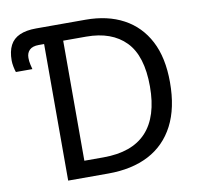

<svg xmlns="http://www.w3.org/2000/svg" viewBox="-79 -798 924 882"><g transform="rotate(-10 382.5 -357.0)"><path d="M169 0V-637H144Q115 -637 101 -623.5Q87 -610 87 -587Q87 -571 90.5 -555.5Q94 -540 96 -533H19Q15 -544 12 -560Q9 -576 9 -588Q9 -631 23.5 -659Q38 -687 68.5 -700.5Q99 -714 145 -714H376Q478 -714 552.5 -674Q627 -634 667.5 -556.5Q708 -479 708 -364Q708 -244 666 -163Q624 -82 545.5 -41Q467 0 356 0ZM347 -77Q481 -77 547.5 -148.5Q614 -220 614 -361Q614 -504 549 -570.5Q484 -637 365 -637H258V-77Z"/></g></svg>

Font: Noto Sans Display
Style: Regular
Weight: 400
Designer: Monotype Design Team
Foundry: Monotype Imaging Inc.
Version: Version 2.003